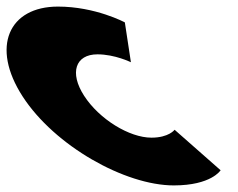

<svg xmlns="http://www.w3.org/2000/svg" viewBox="-211 -548 722 583"><path d="M84.9 -383C137.9 -383 186.5 -359 186.5 -359L168.1 -480C168.1 -480 79 -528 -35 -528C-184 -528 -240 -406 -142.2 -255C-45 -105 168.7 15 316.7 15C430.7 15 458.9 -31 458.9 -31L319.2 -154C319.2 -154 301.8 -130 248.8 -130C181.8 -130 90.5 -186 44.5 -257C-0.8 -327 17.9 -383 84.9 -383Z"/></svg>

Font: Hussar
Style: BdOpOblSeven
Weight: 700
Foundry: Cannot Into Space Fonts
Version: Version 2.00